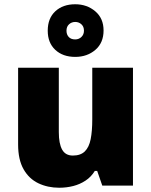

<svg xmlns="http://www.w3.org/2000/svg" viewBox="-20 -871 710 901"><path d="M604 -553V0H460L436 -69H425Q408 -41 381.5 -23.5Q355 -6 323.5 2Q292 10 258 10Q204 10 160 -11Q116 -32 90.5 -77Q65 -122 65 -193V-553H256V-251Q256 -197 271.5 -169Q287 -141 322 -141Q358 -141 378 -160.5Q398 -180 405.5 -218Q413 -256 413 -311V-553ZM333 -604Q275 -604 239.5 -637Q204 -670 204 -727Q204 -785 239.5 -818Q275 -851 333 -851Q388 -851 427 -818Q466 -785 466 -728Q466 -670 427.5 -637Q389 -604 333 -604ZM333 -686Q350 -686 362 -697.5Q374 -709 374 -727Q374 -746 362 -757Q350 -768 333 -768Q316 -768 304 -757Q292 -746 292 -727Q292 -709 302.5 -697.5Q313 -686 333 -686Z"/></svg>

Font: Noto Sans Armenian Black
Style: Regular
Weight: 900
Version: Version 2.007